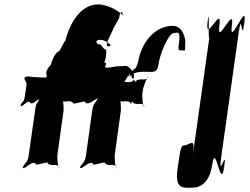

<svg xmlns="http://www.w3.org/2000/svg" viewBox="-20 -871 1159 891"><path d="M145 -513C123 -513 103 -521 95 -511C93 -495 95 -525 93 -509C97 -486 106 -497 102 -468L95 -423C91 -394 85 -405 75 -382C73 -366 78 -396 76 -380C82 -370 109 -411 120 -395C131 -379 157 -418 163 -408C161 -392 164 -426 162 -410C152 -387 148 -396 144 -367L113 -149C108 -115 98 -120 85 -94C83 -78 89 -108 87 -92C96 -84 129 -128 145 -112C143 -96 205 -128 203 -112C219 -96 249 -117 255 -92C253 -76 259 -110 257 -94C247 -87 246 -147 246 -149L275 -358C275 -360 276 -421 265 -414C263 -398 265 -429 263 -413C268 -387 302 -411 318 -395C316 -379 378 -411 376 -395C392 -379 427 -419 435 -413C433 -397 436 -430 434 -414C420 -388 413 -392 408 -358L379 -149C374 -115 364 -120 351 -94C349 -78 355 -108 353 -92C362 -84 395 -128 411 -112C409 -96 471 -128 469 -112C485 -96 515 -117 521 -92C519 -76 525 -110 523 -94C513 -87 512 -147 512 -149L541 -358C541 -360 542 -421 531 -414C529 -398 531 -429 529 -413C534 -387 568 -411 584 -395C582 -379 600 -411 598 -395C614 -379 644 -401 650 -376C648 -360 653 -393 651 -377C641 -370 640 -430 640 -432L644 -459C644 -461 662 -520 670 -514C668 -498 672 -532 670 -516C656 -490 632 -512 612 -496C610 -480 600 -512 598 -496C578 -480 551 -504 538 -478C536 -462 542 -493 540 -477C549 -469 561 -499 573 -517C582 -517 587 -556 581 -510C582 -517 593 -538 648 -538C691 -538 710 -529 716 -575C722 -621 763 -717 785 -717C809 -721 815 -726 812 -681C806 -635 805 -637 827 -637C845 -635 837 -636 840 -684C829 -740 803 -751 781 -751C699 -751 634 -674 620 -578C622 -594 615 -550 601 -550C584 -532 589 -502 600 -506L602 -521C597 -549 572 -565 565 -565C565 -565 513 -563 515 -562C501 -560 470 -553 467 -560C474 -577 476 -577 464 -581C470 -592 476 -623 472 -641C456 -641 448 -675 438 -664C412 -680 438 -695 469 -680C490 -669 504 -656 482 -656C460 -656 504 -726 506 -739C511 -747 529 -781 533 -787C536 -805 536 -814 547 -814C547 -808 553 -796 550 -800C550 -800 516 -836 459 -848C375 -866 309 -788 283 -680C277 -683 260 -631 249 -631C231 -618 221 -589 216 -571C183 -534 199 -527 197 -514C189 -508 167 -513 145 -513ZM870 0C891 0 950 -4 965 -108C980 -214 1004 9 1018 -88C1033 -192 1005 14 1020 -90C1036 -204 990 -23 1007 -145L1087 -715C1104 -837 1099 -656 1115 -770C1130 -874 1099 -668 1114 -772C1128 -869 1041 -646 1056 -752C1071 -856 983 -648 998 -752C1013 -858 928 -658 944 -772C959 -876 928 -666 943 -770C956 -865 942 -629 954 -715L874 -145C886 -231 872 -207 841 -197C819 -197 819 -192 804 -88C790 9 830 0 870 0Z"/></svg>

Font: Hussar Przerywany
Style: Obl
Weight: 400
Foundry: Cannot Into Space Fonts
Version: Version 0.982